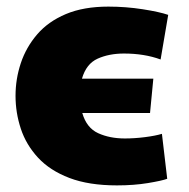

<svg xmlns="http://www.w3.org/2000/svg" viewBox="-20 -552 571 581"><path d="M334 9Q249 9 190 -13.5Q131 -36 95 -75Q59 -114 43 -162.5Q27 -211 27 -262Q27 -313 43 -361Q59 -409 92.5 -448Q126 -487 179.5 -509.5Q233 -532 308 -532Q361 -532 412 -524Q463 -516 489 -507L466 -372Q417 -390 355 -390Q310 -390 275.5 -374.5Q241 -359 228 -314H444L434 -210H229Q242 -165 277 -149Q312 -133 358 -133Q387 -133 418.5 -137Q450 -141 470 -147L486 -11Q470 -5 427.5 2Q385 9 334 9Z"/></svg>

Font: Murecho Black
Style: Regular
Weight: 900
Designer: Neil Summerour
Foundry: Positype
Version: Version 1.010; ttfautohint (v1.8.3)